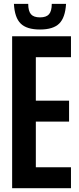

<svg xmlns="http://www.w3.org/2000/svg" viewBox="-20 -991 416 1011"><path d="M43.9 0V-800H353.7V-689.7H168.7V-460.9H343.7V-350.6H168.7V-110.3H353.7V0ZM190.6 -835.6Q120.8 -835.6 89 -866.9Q57.1 -898.1 53.3 -970.6H128.6Q128.7 -932.5 143.1 -916Q157.5 -899.5 190.6 -899.5Q223.7 -899.5 238.1 -916Q252.5 -932.5 252.6 -970.6H327.8Q323.5 -898.1 291.8 -866.9Q260 -835.6 190.6 -835.6Z"/></svg>

Font: Big Shoulders Display SC Thin
Style: Regular
Weight: 100
Designer: Patric King
Foundry: XO Type Co
Version: Version 2.002